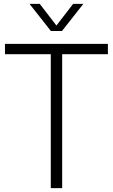

<svg xmlns="http://www.w3.org/2000/svg" viewBox="-20 -965 579 985"><path d="M240.5 0V-687H5.5V-740H533.5V-687H299V0ZM241 -806 131.5 -945H184L269.5 -834L355 -945H407.5L298 -806Z"/></svg>

Font: Encode Sans SemiCondensed SemiCondensed Light
Style: Regular
Weight: 300
Width: 4
Designer: Multiple Designers
Foundry: Impallari Type
Version: Version 3.000; ttfautohint (v1.8.3) -l 8 -r 50 -G 200 -x 14 